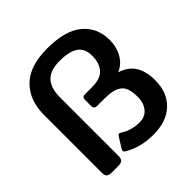

<svg xmlns="http://www.w3.org/2000/svg" viewBox="-193 -870 1036 1036"><g transform="rotate(-45 325.0 -352.5)"><path d="M227 -28Q217 -34 217 -41Q217 -48 221 -53L257 -111Q263 -121 269 -121Q275 -121 282 -116Q329 -85 391 -85Q434 -85 457.5 -115Q481 -145 481 -188Q481 -233 469.5 -259Q458 -285 428.5 -297.5Q399 -310 344 -310H291Q268 -310 268 -332V-381Q268 -392 273.5 -396.5Q279 -401 291 -401H345Q409 -401 436.5 -433.5Q464 -466 464 -518Q464 -575 429 -600Q394 -625 318 -625Q248 -625 215 -590Q182 -555 182 -484V-36Q182 -18 173 -9Q164 0 143 0H94Q72 0 63 -8Q54 -16 54 -36V-479Q54 -589 119.5 -654.5Q185 -720 320 -720Q457 -720 524 -664Q591 -608 591 -513Q591 -460 567 -418Q543 -376 500 -358Q559 -339 585 -296Q611 -253 611 -188Q611 -94 554.5 -39.5Q498 15 397 15Q299 15 227 -28Z"/></g></svg>

Font: Mitr
Style: Regular
Weight: 400
Designer: Thanarat Vachiruckul
Foundry: Cadson Demak
Version: Version 1.002